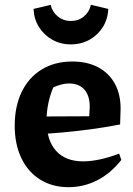

<svg xmlns="http://www.w3.org/2000/svg" viewBox="-20 -765 553 796"><path d="M264 11Q197 11 146.5 -20.5Q96 -52 68.5 -109.5Q41 -167 41 -244Q41 -324 70 -384Q99 -444 153 -477Q207 -510 280 -510Q341 -510 386 -486.5Q431 -463 455.5 -419Q480 -375 480 -315L478 -249Q410 -236 352.5 -228.5Q295 -221 240.5 -216Q186 -211 127 -208L128 -282L350 -283L352 -322Q352 -369 329.5 -394Q307 -419 266 -419Q250 -419 233.5 -414.5Q217 -410 201 -403Q187 -370 180 -335Q173 -300 173 -267Q173 -183 212.5 -139.5Q252 -96 325 -96Q388 -96 474 -128L483 -102Q439 -46 383 -17.5Q327 11 264 11ZM273 -581Q231 -581 196.5 -600.5Q162 -620 141.5 -653Q121 -686 119 -728L190 -745Q197 -715 220 -696.5Q243 -678 273 -678Q305 -678 327.5 -696.5Q350 -715 357 -745L429 -728Q427 -686 406.5 -653Q386 -620 351.5 -600.5Q317 -581 273 -581Z"/></svg>

Font: Piazzolla Thin ExtraBold
Style: Regular
Weight: 800
Version: Version 2.005